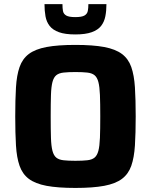

<svg xmlns="http://www.w3.org/2000/svg" viewBox="-20 -917 743 945"><path d="M351 8Q264.5 8 209 -2.4Q153.5 -12.9 122 -36.6Q90.6 -60.3 76.4 -100.7Q62.2 -141.2 58.6 -201.2Q55 -261.3 55 -344Q55 -426.7 58.6 -486.8Q62.2 -546.8 76.4 -587.3Q90.6 -627.7 122 -651.4Q153.5 -675.1 209 -685.6Q264.5 -696 351 -696Q437.4 -696 493 -685.6Q548.5 -675.1 580.1 -651.4Q611.8 -627.7 626.1 -587.3Q640.3 -546.8 644.1 -486.8Q647.9 -426.7 647.9 -344Q647.9 -261.3 644.1 -201.2Q640.3 -141.2 626.1 -100.7Q611.8 -60.3 580.1 -36.6Q548.5 -12.9 493 -2.4Q437.4 8 351 8ZM351 -125.6Q386.7 -125.6 409.5 -128.2Q432.4 -130.7 445.2 -141.1Q458.1 -151.6 464.2 -174.7Q470.3 -197.9 471.9 -238.9Q473.5 -279.8 473.5 -344Q473.5 -408.2 471.9 -449.1Q470.3 -490.1 464.2 -513.3Q458.1 -536.4 445.2 -546.9Q432.4 -557.3 409.5 -559.8Q386.7 -562.4 351 -562.4Q315.8 -562.4 293 -559.8Q270.1 -557.3 257.2 -546.9Q244.2 -536.4 238.2 -513.3Q232.1 -490.1 230.8 -449.1Q229.5 -408.2 229.5 -344Q229.5 -279.8 230.8 -238.9Q232.1 -197.9 238.2 -174.7Q244.2 -151.6 257.2 -141.1Q270.1 -130.7 293 -128.2Q315.8 -125.6 351 -125.6ZM350.7 -747.5Q300.5 -747.5 270.2 -758.5Q239.9 -769.5 224.3 -789.4Q208.8 -809.4 203.9 -836.8Q199 -864.2 199 -896.7H287.4Q287.4 -877.2 289.9 -862.9Q292.5 -848.6 305.8 -840.7Q319.1 -832.8 350.4 -832.8Q382.4 -832.8 395.9 -840.7Q409.3 -848.6 412.1 -862.9Q415 -877.2 415 -896.7H503.9Q503.9 -864.2 498.5 -836.8Q493.2 -809.4 477.6 -789.4Q462 -769.5 431.4 -758.5Q400.8 -747.5 350.7 -747.5Z"/></svg>

Font: Saira Thin
Style: Regular
Weight: 100
Designer: Hector Gatti with collaboration of the Omnibus-Type team
Foundry: Omnibus-Type
Version: Version 1.101